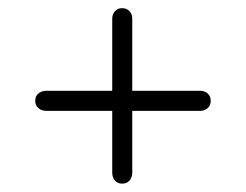

<svg xmlns="http://www.w3.org/2000/svg" viewBox="-20 -586 599 467"><path d="M65.7 -341Q65.7 -352.3 73.5 -358.7Q81.4 -365.1 92 -365.1H467.5Q477.5 -365.1 485 -358.7Q492.5 -352.3 492.5 -341Q492.5 -329.4 485 -322.9Q477.5 -316.4 467.5 -316.4H91.5Q81.4 -316.4 73.5 -322.9Q65.7 -329.4 65.7 -341ZM277.1 -139.3Q265.8 -139.3 259.4 -147.1Q253 -155 253 -165.6V-541.1Q253 -551.1 259.4 -558.6Q265.8 -566.1 277.1 -566.1Q288.7 -566.1 295.2 -558.6Q301.7 -551.1 301.7 -541.1V-165.1Q301.7 -155 295.2 -147.1Q288.7 -139.3 277.1 -139.3Z"/></svg>

Font: Fraunces
Style: Regular
Weight: 900
Version: Version 1.000;[b76b70a41]